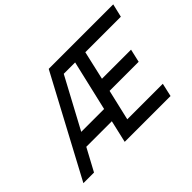

<svg xmlns="http://www.w3.org/2000/svg" viewBox="-125 -980 1265 1265"><g transform="rotate(-45 507.5 -347.0)"><path d="M464 -156H226L142 0H43L414 -694H1015L993 -601H662L616 -400H887L866 -308H595L545 -93H876L855 0H428ZM272 -249H485L567 -601H461Z"/></g></svg>

Font: Panefresco 600wt
Style: Italic
Weight: 600
Foundry: Campivisivi & Chank Co
Version: Version 1.000